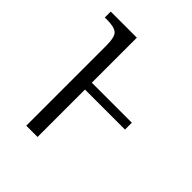

<svg xmlns="http://www.w3.org/2000/svg" viewBox="-156 -635 733 733"><g transform="rotate(45 210.5 -268.0)"><path d="M102 -432Q102 -480 87 -492Q72 -504 36 -504H22V-536H163V-293H379V-256H163V0H102Z"/></g></svg>

Font: Noto Serif Condensed Light
Style: Regular
Weight: 300
Width: 3
Designer: Monotype Design Team
Foundry: Monotype Imaging Inc.
Version: Version 2.013